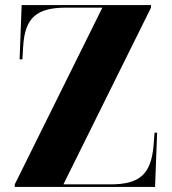

<svg xmlns="http://www.w3.org/2000/svg" viewBox="-20 -734 677 754"><path d="M38 0H589L597 -213H587L583 -162C573 -50 529 -10 414 -10H229L573 -704V-714H65L57 -501H68L71 -552C78 -664 123 -704 240 -704H382L38 -10Z"/></svg>

Font: Noto Serif Display Condensed Black
Style: Regular
Weight: 900
Width: 3
Designer: Monotype Design Team
Foundry: Monotype Imaging Inc.
Version: Version 2.009